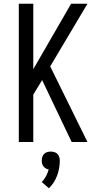

<svg xmlns="http://www.w3.org/2000/svg" viewBox="-20 -755 540 1021"><path d="M361 0 204 -329 157 -252V0H80V-735H157V-387L358 -735H445L247 -402L445 0ZM240 246 202 213Q216 199 225 181.5Q234 164 239 146Q231 145 223.5 140.5Q216 136 211 129.5Q206 123 204 115Q202 107 202 99Q202 89 205 79.5Q208 70 214.5 63.5Q221 57 230.5 54Q240 51 250 51Q260 51 269.5 54Q279 57 285.5 63.5Q292 70 295 79.5Q298 89 298 99Q298 119 294.5 139Q291 159 284 178Q277 197 266 214.5Q255 232 240 246Z"/></svg>

Font: Moesevka
Style: Regular
Weight: 400
Monospace: yes
Designer: Belleve Invis
Foundry: Belleve Invis
Version: Version 32.5.0; ttfautohint (v1.8.4)